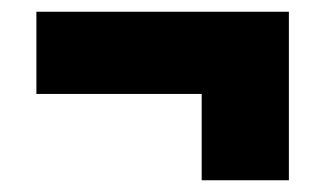

<svg xmlns="http://www.w3.org/2000/svg" viewBox="-20 -399 552 327"><path d="M472 -92H323.5V-328H472ZM42 -239V-379H472V-239Z"/></svg>

Font: Anek Gurmukhi Medium ExtraBold
Style: Regular
Weight: 800
Version: Version 1.003